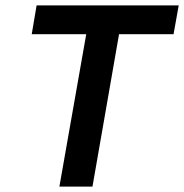

<svg xmlns="http://www.w3.org/2000/svg" viewBox="-20 -688 679 708"><path d="M199 0 298 -562H97L115 -668H639L620 -562H419L321 0Z"/></svg>

Font: Gantari SemiBold
Style: Italic
Weight: 600
Italic angle: -10°
Designer: Anugrah Pasau
Foundry: Lafontype
Version: Version 1.000